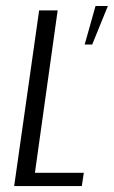

<svg xmlns="http://www.w3.org/2000/svg" viewBox="-20 -626 383 646"><path d="M27.7 0 111.7 -591H174L97.5 -44.6H262L255.3 0ZM264.9 -476.2 301.4 -605.8H342.9L290.2 -476.2Z"/></svg>

Font: Alumni Sans SC Thin
Style: Italic
Weight: 100
Italic angle: -8°
Designer: Robert E. Leuschke
Foundry: Robert E. Leuschke
Version: Version 1.016